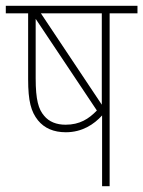

<svg xmlns="http://www.w3.org/2000/svg" viewBox="-20 -642 494 662"><path d="M454 -622H0V-596H77V-369C77 -293 87 -257 111 -227C133 -200 165 -186 207 -186C263 -186 304 -213 332 -244V0H358V-596H454ZM331 -596V-281L121 -596ZM132 -243C113 -265 103 -297 103 -372V-577L314 -261C286 -232 255 -212 206 -212C175 -212 149 -222 132 -243Z"/></svg>

Font: Noto Sans Condensed Thin
Style: Italic
Weight: 100
Width: 3
Italic angle: -12°
Designer: Monotype Design Team
Foundry: Monotype Imaging Inc.
Version: Version 2.013